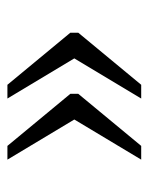

<svg xmlns="http://www.w3.org/2000/svg" viewBox="40 -536 410 531"><g transform="rotate(-90 245.5 -270.0)"><path d="M239 -85H277L421 -259V-281L277 -455H239L350 -270ZM70 -85H108L252 -259V-281L108 -455H70L181 -270Z"/></g></svg>

Font: Noto Serif Light
Style: Regular
Weight: 300
Designer: Monotype Design Team
Foundry: Monotype Imaging Inc.
Version: Version 2.013